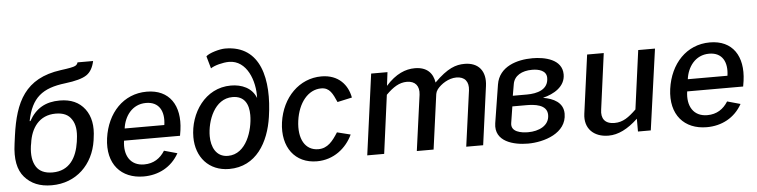

<svg xmlns="http://www.w3.org/2000/svg" viewBox="-47 -1007 4941 1254"><g transform="rotate(-5 2423.5 -380.5)"><path d="M348 -532C256 -532 191 -496 146 -415H141C171 -567 243 -623 394 -641C461 -649 508 -662 535 -680C562 -698 579 -728 588 -770H486C483 -760 478 -753 468 -748C457 -742 426 -736 372 -729C136 -697 67 -547 37 -329L30 -277C16 -177 30 -105 72 -57C114 -9 171 15 249 15C410 15 523 -97 546 -253L548 -269C560 -347 548 -411 512 -459C475 -508 421 -532 348 -532ZM138 -269C151 -369 206 -449 314 -449C363 -449 398 -434 419 -400C440 -369 446 -325 438 -269L436 -253C421 -153 374 -68 261 -68C210 -68 175 -85 155 -116C134 -149 127 -194 135 -253Z M1111 -234 1117 -271C1139 -431 1068 -540 919 -540C766 -540 658 -424 635 -260C612 -91 705 10 852 10C949 10 1035 -34 1084 -122L998 -146C968 -98 924 -68 862 -68C771 -68 730 -139 744 -234ZM755 -313C765 -391 816 -467 908 -467C995 -467 1028 -401 1015 -313Z M1413 10C1590 10 1676 -142 1700 -306C1736 -547 1689 -776 1454 -776C1417 -776 1348 -756 1328 -736L1351 -655C1374 -672 1432 -687 1471 -687C1589 -687 1639 -547 1634 -436C1608 -504 1541 -532 1470 -532C1301 -532 1197 -374 1197 -217C1197 -87 1279 10 1413 10ZM1412 -76C1333 -76 1304 -146 1304 -214C1304 -315 1356 -456 1474 -456C1553 -456 1580 -400 1580 -329C1580 -231 1533 -76 1412 -76Z M2064 -540C1920 -540 1805 -426 1782 -263C1760 -101 1845 10 1988 10C2098 10 2181 -58 2222 -145L2134 -167C2099 -112 2065 -68 2004 -68C1917 -68 1873 -147 1889 -265C1905 -381 1970 -462 2056 -462C2112 -462 2130 -420 2155 -364L2251 -385C2236 -468 2177 -540 2064 -540Z M2429 0 2480 -383C2527 -430 2568 -456 2617 -456C2672 -456 2700 -422 2693 -365L2643 0H2753L2802 -360C2804 -371 2807 -378 2815 -390C2840 -422 2890 -456 2942 -456C2997 -456 3024 -422 3017 -365L2967 0H3078L3130 -384C3143 -480 3095 -540 3003 -540C2946 -540 2891 -522 2804 -435C2795 -497 2756 -540 2677 -540C2616 -540 2552 -515 2486 -441L2497 -530H2390L2318 0Z M3371 15C3477 15 3626 -31 3626 -159C3626 -233 3561 -263 3496 -274V-275C3565 -292 3642 -334 3642 -415C3642 -515 3527 -538 3448 -538C3346 -538 3228 -503 3209 -387L3169 -136C3151 -16 3278 15 3371 15ZM3290 -236H3380C3433 -236 3518 -230 3518 -160C3518 -89 3447 -59 3379 -59C3333 -59 3264 -70 3273 -128ZM3439 -463C3483 -463 3533 -450 3533 -402C3533 -324 3458 -305 3392 -305H3299L3312 -380C3321 -435 3372 -463 3439 -463Z M3897 9H3900C3963 9 4026 -22 4093 -85V-1H4177L4251 -531H4141L4089 -146C4039 -98 4001 -70 3946 -70C3882 -70 3857 -107 3866 -165L3915 -531H3806L3754 -147C3741 -51 3803 8 3897 9Z M4803 -234 4809 -271C4831 -431 4760 -540 4611 -540C4458 -540 4350 -424 4327 -260C4304 -91 4397 10 4544 10C4641 10 4727 -34 4776 -122L4690 -146C4660 -98 4616 -68 4554 -68C4463 -68 4422 -139 4436 -234ZM4447 -313C4457 -391 4508 -467 4600 -467C4687 -467 4720 -401 4707 -313Z"/></g></svg>

Font: Cheyenne Sans Medium
Style: Italic
Weight: 500
Italic angle: -8.13011°
Designer: The Public Sans project authors (U.S. Web Design System), Libre Franklin designed by Pablo Impallari and Rodrigo Fuenzal
Foundry: The Cheyenne Sans Project Authors
Version: Version 2.007